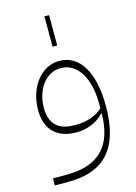

<svg xmlns="http://www.w3.org/2000/svg" viewBox="-128 -690 704 997"><g transform="rotate(-15 223.5 -191.0)"><path d="M214 -459H239V-622H214ZM39 240H113C310 240 402 132 402 -91C402 -272 337 -379 228 -379C128 -379 56 -280 56 -160C56 -57 114 3 220 3C278 3 333 -20 367 -58H371C369 115 287 202 113 202H39ZM230 -36H214C132 -36 88 -80 88 -162C88 -264 146 -341 225 -341C316 -341 371 -247 371 -111V-86C335 -53 286 -36 230 -36Z"/></g></svg>

Font: IBM Plex Arabic ExtraLight
Style: Regular
Weight: 200
Designer: Mike Abbink, Paul van der Laan, Pieter van Rosmalen, Wael Morcos, Khajak Apelian
Foundry: Bold Monday
Version: Version 1.0